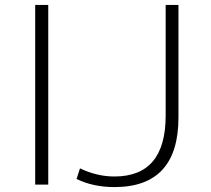

<svg xmlns="http://www.w3.org/2000/svg" viewBox="-20 -750 858 780"><path d="M305 -66Q374 -33 445 -33Q653 -33 653 -280V-730H705V-273Q705 10 445 10Q358 10 291 -23ZM123 0V-730H176V0Z"/></svg>

Font: Mplus 1p Light
Style: Regular
Weight: 300
Version: Version 1.061